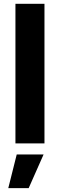

<svg xmlns="http://www.w3.org/2000/svg" viewBox="-20 -747 312 1000"><path d="M211.6 -727.3H60.4V0H211.6ZM23.1 233H129.3L207 57.5H67.1Z"/></svg>

Font: Margiela Sans
Style: Bold
Weight: 700
Designer: Stefan Endress, Andreas Faust
Version: Version 1.100;FEAKit 1.0